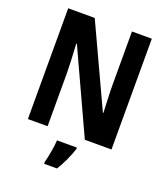

<svg xmlns="http://www.w3.org/2000/svg" viewBox="-165 -828 1012 1163"><g transform="rotate(20 341.0 -246.5)"><path d="M611 0V-714H483V-369C483 -316 487 -254 489 -191H486L243 -714H72V0H199V-347C198 -402 195 -464 191 -530H195L439 0ZM410 61H282C280 103 267 172 257 208V221H340C370 174 394 118 410 71Z"/></g></svg>

Font: Noto Sans Display SemiCondensed
Style: Bold
Weight: 700
Width: 4
Designer: Monotype Design Team
Foundry: Monotype Imaging Inc.
Version: Version 1.900